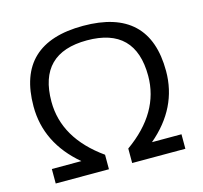

<svg xmlns="http://www.w3.org/2000/svg" viewBox="-103 -822 991 936"><g transform="rotate(-15 393.0 -354.0)"><path d="M65.9 0V-73.2H214.8Q58.6 -205.1 58.6 -390.6Q58.6 -708 393.1 -708Q727.5 -708 727.5 -390.6Q727.5 -205.1 571.3 -73.2H720.2V0H451.7V-73.2Q637.2 -205.1 637.2 -390.6Q637.2 -634.8 393.1 -634.8Q148.9 -634.8 148.9 -390.6Q148.9 -205.1 334.5 -73.2V0Z"/></g></svg>

Font: Sansation
Style: Regular
Weight: 400
Designer: Bernd Montag
Version: Version 1.301